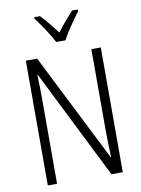

<svg xmlns="http://www.w3.org/2000/svg" viewBox="-101 -1015 796 1082"><g transform="rotate(-10 297.0 -473.5)"><path d="M270 -788H323C346 -833 391 -896 422 -938V-947H389C354 -909 327 -877 297 -837C268 -875 234 -918 205 -947H172V-938C203 -899 246 -834 270 -788ZM512 0V-714H458V-242C458 -202 460 -145 462 -96H459L148 -714H83V0H136V-480C136 -533 135 -579 133 -623H136L447 0Z"/></g></svg>

Font: Noto Sans Arabic UI Cn Lt
Style: Regular
Weight: 300
Width: 3
Designer: Monotype Design Team, Nadine Chahine and Nizar Qandah
Foundry: Monotype Imaging Inc.
Version: Version 2.010